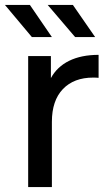

<svg xmlns="http://www.w3.org/2000/svg" viewBox="-23 -757 453 777"><path d="M376 -535V-442Q368 -443 354 -443Q276 -443 231.5 -396.5Q187 -350 187 -264V0H91V-530H183V-441Q208 -487 257 -511Q306 -535 376 -535ZM-3 -737H98L187 -607H106ZM170 -737H272L362 -607H281Z"/></svg>

Font: APTA Sans Medium
Style: Bold
Weight: 500
Version: Version 7.200